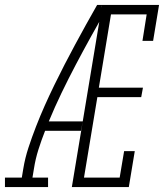

<svg xmlns="http://www.w3.org/2000/svg" viewBox="-57 -755 677 775"><path d="M-37 0V-38H31L37 -74Q44 -117 58 -159.5Q72 -202 88.5 -244.5Q105 -287 123.5 -328.5Q142 -370 162 -411Q182 -452 203 -493Q224 -534 246 -574.5Q268 -615 290 -655Q312 -695 335 -735H355L353 -726L372 -716Q340 -661 309 -605Q278 -549 248.5 -493Q219 -437 191.5 -380Q164 -323 140 -265H277L270 -227H125Q110 -189 98 -151Q86 -113 80 -74L74 -38H137V0ZM233 0 355 -735H585L561 -590H518L535 -697H391L342 -401H520L513 -363H336L282 -38H426L444 -145H487L463 0Z"/></svg>

Font: Iosevka Curly Slab XLtEx
Style: Italic
Weight: 200
Width: 7
Italic angle: -9°
Monospace: yes
Designer: Belleve Invis
Foundry: Belleve Invis
Version: Version 11.1.0; ttfautohint (v1.8.3)